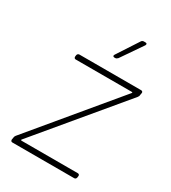

<svg xmlns="http://www.w3.org/2000/svg" viewBox="-173 -789 780 877"><g transform="rotate(30 216.5 -350.0)"><path d="M243 -569H248C253 -569 257 -572 261 -576L338 -688C342 -695 340 -700 332 -700H324C319 -700 314 -698 311 -693L238 -581C233 -574 237 -569 243 -569ZM34 0H360C366 0 370 -4 371 -10L372 -18C373 -24 369 -28 363 -28H66C63 -28 62 -31 64 -33L426 -467C429 -471 431 -475 431 -480L433 -491C434 -497 430 -501 424 -501H98C93 -501 88 -497 87 -491L86 -483C86 -477 89 -473 95 -473H392C395 -473 395 -470 393 -468L32 -34C29 -30 27 -26 27 -21L25 -10C25 -4 28 0 34 0Z"/></g></svg>

Font: Barlow Thin
Style: Italic
Weight: 250
Italic angle: -7°
Designer: Jeremy Tribby
Foundry: Tribby Type
Version: Version 1.422;hotconv 1.0.109;makeotfexe 2.5.65596